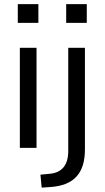

<svg xmlns="http://www.w3.org/2000/svg" viewBox="-20 -704 499 914"><path d="M64.7 -595.1H162.7V-684.3H64.7ZM74.5 0H153.9V-476.5H74.5ZM295.1 -595.1H393.1V-684.3H295.1ZM178.4 189.2 220.6 186.3C332.4 178.4 384.3 120.6 384.3 6.9V-476.5H304.9V14.7C304.9 82.4 274.5 118.6 214.7 123.5L172.5 127.5Z"/></svg>

Font: LL Pando Sans
Style: Regular
Weight: 400
Designer: Joshua Smith
Foundry: Joshua Smith
Version: Version 1.000;Glyphs 3.2.1 (3258)